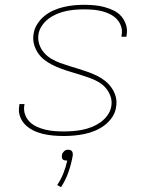

<svg xmlns="http://www.w3.org/2000/svg" viewBox="-20 -558 640 799"><path d="M245 8Q223 8 201 6Q179 4 158 -1Q137 -6 118 -15.5Q99 -25 84.5 -39.5Q70 -54 63 -74.5Q56 -95 60 -117Q60 -119 60.5 -121Q61 -123 61 -125H82Q82 -123 81.5 -121.5Q81 -120 81 -118Q78 -99 84.5 -81Q91 -63 104 -50.5Q117 -38 133.5 -30.5Q150 -23 168.5 -18.5Q187 -14 206.5 -12.5Q226 -11 245 -11Q264 -11 283.5 -12.5Q303 -14 323 -18Q343 -22 362 -29.5Q381 -37 398 -49Q415 -61 427.5 -78.5Q440 -96 443 -115Q447 -137 440 -157Q433 -177 420 -192Q407 -207 389.5 -217Q372 -227 352.5 -234Q333 -241 313.5 -247Q294 -253 274 -259Q254 -265 235 -272Q216 -279 198 -288Q180 -297 164 -309.5Q148 -322 137 -339Q126 -356 121 -376Q116 -396 120 -418Q123 -439 135.5 -458.5Q148 -478 165.5 -492Q183 -506 203.5 -515Q224 -524 245.5 -529Q267 -534 288 -536Q309 -538 330 -538Q352 -538 373.5 -536Q395 -534 415 -528.5Q435 -523 453.5 -514Q472 -505 485 -490Q498 -475 504.5 -454.5Q511 -434 507 -413Q507 -411 506.5 -409Q506 -407 506 -405H485Q486 -407 486 -408.5Q486 -410 486 -412Q490 -430 484 -448Q478 -466 466 -478.5Q454 -491 438 -499Q422 -507 404 -511.5Q386 -516 367.5 -517.5Q349 -519 330 -519Q311 -519 292.5 -517.5Q274 -516 255 -512Q236 -508 217 -500Q198 -492 182 -480Q166 -468 154.5 -451Q143 -434 140 -415Q137 -393 143.5 -373.5Q150 -354 163 -339Q176 -324 193.5 -313.5Q211 -303 230.5 -296Q250 -289 269.5 -283Q289 -277 308.5 -271Q328 -265 347.5 -258Q367 -251 385 -242Q403 -233 418.5 -220.5Q434 -208 445.5 -191Q457 -174 462 -154Q467 -134 463 -112Q460 -90 447 -70.5Q434 -51 415.5 -37Q397 -23 375.5 -14Q354 -5 332 -0.5Q310 4 288.5 6Q267 8 245 8ZM234 221 218 212Q234 188 244 162.5Q254 137 260 110Q259 110 258 110Q257 110 256 110Q252 110 247.5 109Q243 108 240.5 104.5Q238 101 237.5 96.5Q237 92 238 88Q238 83 240.5 79Q243 75 246.5 71.5Q250 68 254.5 66.5Q259 65 264 65Q268 65 272.5 66.5Q277 68 279.5 71.5Q282 75 282.5 79Q283 83 283 88Q277 123 265.5 156.5Q254 190 234 221Z"/></svg>

Font: Iosevka Curly Thin Extended
Style: Italic
Weight: 100
Width: 7
Italic angle: -9°
Monospace: yes
Designer: Belleve Invis
Foundry: Belleve Invis
Version: Version 11.1.0; ttfautohint (v1.8.3)